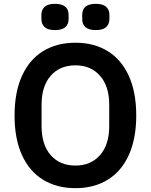

<svg xmlns="http://www.w3.org/2000/svg" viewBox="-20 -969 787 1002"><path d="M196 -870V-891Q196 -918 213 -933.5Q230 -949 267 -949Q338 -949 338 -891V-870Q338 -812 267 -812Q230 -812 213 -827.5Q196 -843 196 -870ZM409 -870V-891Q409 -949 480 -949Q517 -949 534 -933.5Q551 -918 551 -891V-870Q551 -843 534 -827.5Q517 -812 480 -812Q409 -812 409 -870ZM56 -366Q56 -488 95 -573.5Q134 -659 205.5 -702.5Q277 -746 374 -746Q470 -746 541.5 -702.5Q613 -659 652 -573.5Q691 -488 691 -366Q691 -245 652 -159.5Q613 -74 541.5 -30.5Q470 13 374 13Q277 13 205.5 -30.5Q134 -74 95 -159Q56 -244 56 -366ZM550 -310V-423Q550 -519 502 -573.5Q454 -628 374 -628Q292 -628 244.5 -573.5Q197 -519 197 -423V-310Q197 -214 244.5 -159.5Q292 -105 374 -105Q454 -105 502 -159.5Q550 -214 550 -310Z"/></svg>

Font: IBM Plex Sans JP SemiBold
Style: Regular
Weight: 600
Designer: Mike Abbink; Paul van der Laan; Pieter van Rosmalen; Wujin Sim; Yejin Wi; Jinhee Kim; Boomi Park; Yona Kim; Kichan Ma
Foundry: Sandoll Inc.
Version: Version 1.001